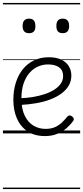

<svg xmlns="http://www.w3.org/2000/svg" viewBox="-20 -909 566 1308"><path d="M287 18Q215 18 167 -14.5Q119 -47 95 -102.5Q71 -158 71 -228Q71 -293 88 -346.5Q105 -400 136.5 -438.5Q168 -477 212.5 -498Q257 -519 312 -519Q365 -519 399 -502Q433 -485 449.5 -457Q466 -429 466 -394Q466 -356 448 -325.5Q430 -295 398 -271.5Q366 -248 322.5 -231.5Q279 -215 227 -206Q175 -197 120 -194L119 -240Q161 -241 203 -248Q245 -255 282 -267Q319 -279 348 -297Q377 -315 393.5 -338.5Q410 -362 410 -391Q410 -430 383 -450Q356 -470 307 -470Q272 -470 239.5 -456Q207 -442 181.5 -413Q156 -384 141 -341Q126 -298 126 -238Q126 -167 148.5 -121Q171 -75 208 -53Q245 -31 290 -31Q330 -31 357 -44Q384 -57 403.5 -76Q423 -95 439 -115Q447 -123 455 -122.5Q463 -122 471 -116Q479 -110 482 -102Q485 -94 479 -86Q461 -60 433.5 -36Q406 -12 369.5 3Q333 18 287 18ZM178 -683Q156 -683 145 -695Q134 -707 134 -732Q134 -757 145 -769.5Q156 -782 178 -782Q200 -782 210.5 -769.5Q221 -757 221 -732Q222 -707 211 -695Q200 -683 178 -683ZM407 -683Q385 -683 374.5 -695Q364 -707 364 -732Q364 -757 374.5 -769.5Q385 -782 407 -782Q429 -782 440 -769.5Q451 -757 451 -732Q451 -707 440 -695Q429 -683 407 -683ZM0 369H526V379H0ZM0 -20H526V0H0ZM0 -505H526V-500H0ZM0 -889H526V-879H0Z"/></svg>

Font: Playwrite HR Lijeva Guides
Style: Regular
Weight: 400
Designer: Veronika Burian, José Scaglione
Foundry: TypeTogether
Version: Version 1.003